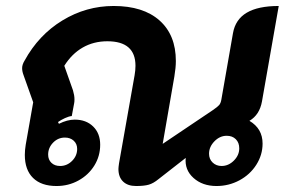

<svg xmlns="http://www.w3.org/2000/svg" viewBox="-20 -613 971 642"><path d="M63 -95Q63 -111 66 -129L91 -271L59 -361Q54 -374 54 -385Q54 -397 62 -410Q109 -496 188.5 -544.5Q268 -593 360 -593Q459 -593 513.5 -544.5Q568 -496 568 -409Q568 -387 563 -357L524 -132L692 -245Q708 -256 713 -262Q718 -268 720 -279L759 -502Q767 -548 805 -570.5Q843 -593 912 -593L856 -274Q848 -229 814 -209Q858 -183 858 -133Q858 -95 837 -62Q816 -29 780.5 -10Q745 9 704 9Q657 9 627 -18Q597 -45 601 -85L510 -14Q493 0 477.5 4.5Q462 9 435 9Q407 9 391.5 -6Q376 -21 376 -48Q376 -53 378 -67L430 -361Q433 -378 433 -393Q433 -475 339 -475Q293 -475 256.5 -454Q220 -433 195 -393L224 -311Q229 -294 229 -281Q229 -272 228 -268L220 -225Q210 -224 197 -218Q184 -212 174 -205L177 -199Q205 -213 230 -213Q268 -213 291.5 -190Q315 -167 315 -129Q315 -91 295.5 -59.5Q276 -28 242.5 -9.5Q209 9 169 9Q118 9 90.5 -18Q63 -45 63 -95ZM780 -117Q780 -136 768.5 -147.5Q757 -159 738 -159Q715 -159 697 -140.5Q679 -122 679 -99Q679 -81 691 -69.5Q703 -58 721 -58Q744 -58 762 -76Q780 -94 780 -117ZM238 -115Q238 -132 226.5 -142.5Q215 -153 197 -153Q174 -153 157.5 -136Q141 -119 141 -96Q141 -79 152 -68.5Q163 -58 181 -58Q204 -58 221 -75Q238 -92 238 -115Z"/></svg>

Font: K2D ExtraBold
Style: Italic
Weight: 800
Italic angle: -10°
Designer: Katatrad Aksorn Co.,Ltd.
Foundry: Cadson Demak Co.,Ltd.
Version: Version 1.000; ttfautohint (v1.6)